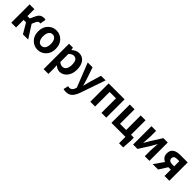

<svg xmlns="http://www.w3.org/2000/svg" viewBox="419 -2247 4145 4145"><g transform="rotate(45 2491.5 -174.5)"><path d="M406 -295 595 0H435L299 -231H225V0H79V-560H225V-347H296L347 -455Q378 -524 417 -549Q456 -574 516 -574Q539 -574 558 -566L534 -430Q522 -434 514 -434Q490 -434 473 -421.5Q456 -409 440 -372Z M621 -279Q621 -414 700 -494Q779 -574 890 -574Q1001 -574 1080 -494Q1159 -414 1159 -279Q1159 -146 1079.5 -66Q1000 14 890 14Q780 14 700.5 -66Q621 -146 621 -279ZM1009 -279Q1009 -360 977.5 -407Q946 -454 890 -454Q834 -454 802.5 -407Q771 -360 771 -279Q771 -199 802.5 -152.5Q834 -106 890 -106Q946 -106 977.5 -152.5Q1009 -199 1009 -279Z M1282 215V-560H1402L1412 -502H1416Q1501 -574 1581 -574Q1684 -574 1742.5 -496.5Q1801 -419 1801 -289Q1801 -151 1730.5 -68.5Q1660 14 1563 14Q1491 14 1424 -47L1428 45V215ZM1530 -107Q1584 -107 1617 -153Q1650 -199 1650 -287Q1650 -453 1539 -453Q1486 -453 1428 -395V-149Q1477 -107 1530 -107Z M1967 225Q1925 225 1890 214L1917 101Q1940 108 1956 108Q2033 108 2061 23L2071 -10L1853 -560H2001L2090 -300Q2091 -296 2137 -142H2142Q2149 -168 2162 -221Q2175 -274 2182 -300L2259 -560H2400L2201 17Q2162 123 2109 174Q2056 225 1967 225Z M2492 0V-560H2979V0H2832V-444H2638V0Z M3618 -116H3705V-20L3691 195H3565V0H3137V-560H3283V-116H3471V-560H3618Z M3799 0V-560H3941V-383Q3941 -362 3928 -183H3932Q3996 -294 3999 -300L4163 -560H4297V0H4155V-176Q4155 -225 4168 -377H4164Q4114 -290 4097 -259L3933 0Z M4758 -294V-451H4696Q4592 -451 4592 -375Q4592 -337 4619 -315.5Q4646 -294 4696 -294ZM4677 -560H4905V0H4758V-192H4685H4683L4561 0H4397L4552 -220Q4447 -269 4447 -379Q4447 -560 4677 -560Z"/></g></svg>

Font: Noto Sans Korean Bold
Style: Bold
Weight: 700
Designer: Ryoko NISHIZUKA  (kana & ideographs); Paul D. Hunt (Latin, Greek & Cyrillic); Wenlong ZHANG  (bopomofo); Sandoll Communi
Foundry: Adobe Systems Incorporated
Version: Version 1.000;PS 1;hotconv 1.0.78;makeotf.lib2.5.61930